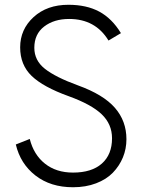

<svg xmlns="http://www.w3.org/2000/svg" viewBox="-20 -767 590 800"><path d="M284.2 13.2Q190.9 13.2 127.9 -35.6Q64.9 -84.5 45.9 -165L104 -188Q120.6 -122.1 167.5 -85Q214.4 -47.9 284.2 -47.9Q361.8 -47.9 404.3 -85.4Q446.8 -123 446.8 -190.9Q446.8 -249.5 403.8 -290.8Q360.8 -332 266.1 -366.2Q160.2 -404.3 112.1 -450.4Q64 -496.6 64 -569.8Q64 -644.5 119.9 -695.8Q175.8 -747.1 265.1 -747.1Q340.3 -747.1 393.3 -718.8Q446.3 -690.4 483.9 -628.9L432.1 -598.1Q377.4 -688 268.1 -688Q205.1 -688 164.1 -656.5Q123 -625 123 -567.9Q123 -515.1 167.2 -480.2Q211.4 -445.3 305.2 -411.1Q410.6 -373 458.7 -317.9Q506.8 -262.7 506.8 -187Q506.8 -147 492.2 -111.3Q477.5 -75.7 450.4 -47.6Q423.3 -19.5 380.4 -3.2Q337.4 13.2 284.2 13.2Z"/></svg>

Font: Kreadon Light
Style: Regular
Weight: 300
Designer: kohakuno
Foundry: StudioGnu
Version: Version 1.000;Glyphs 3.1.2 (3151)